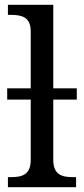

<svg xmlns="http://www.w3.org/2000/svg" viewBox="-20 -780 350 800"><path d="M13 0H297V-42H284C239 -42 202 -51 202 -114V-365H300V-412H202V-760H13V-718H26C70 -718 108 -709 108 -650V-412H10V-365H108V-114C108 -51 71 -42 26 -42H13Z"/></svg>

Font: Noto Serif Thai
Style: Regular
Weight: 400
Designer: Monotype Design Team
Foundry: Monotype Imaging Inc.
Version: Version 1.901